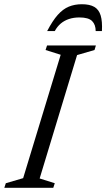

<svg xmlns="http://www.w3.org/2000/svg" viewBox="-38 -888 502 908"><path d="M249 -629 177.5 -651.5 184.5 -673H415.5L409 -651.5L326.5 -627.5L149.5 -44L221 -21.5L214 0H-17.5L-10.5 -21.5L71.5 -45.5ZM337.5 -805.5Q310.5 -805.5 288.5 -798.2Q266.5 -791 249.5 -776.8Q232.5 -762.5 221 -741H185Q210.5 -790 235 -817.5Q259.5 -845 287.2 -856.5Q315 -868 349.5 -868Q386 -868 407.8 -855.5Q429.5 -843 438 -815Q446.5 -787 444 -741H414.5Q414.5 -771.5 397.5 -788.5Q380.5 -805.5 337.5 -805.5Z"/></svg>

Font: Newsreader 17pt
Style: Italic
Weight: 400
Italic angle: -17°
Version: Version 1.003